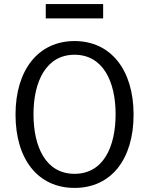

<svg xmlns="http://www.w3.org/2000/svg" viewBox="-20 -906 816 940"><path d="M485 -816V-886H204V-816ZM546 -347C546 -187 486 -55 345 -55C204 -55 144 -187 144 -347C144 -507 206 -638 345 -638C484 -638 546 -507 546 -347ZM634 -345C634 -563 523 -705 345 -705C167 -705 56 -563 56 -345C56 -126 166 14 345 14C524 14 634 -126 634 -345Z"/></svg>

Font: Repo
Style: Regular
Weight: 400
Designer: Stefan Peev
Foundry: Context Ltd
Version: Version 0.000